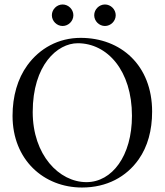

<svg xmlns="http://www.w3.org/2000/svg" viewBox="-20 -827 735 857"><path d="M400.5 -759C400.5 -733 422.5 -711 448.5 -711C474.5 -711 496.5 -733 496.5 -759C496.5 -785 474.5 -807 448.5 -807C422.5 -807 400.5 -785 400.5 -759ZM211.5 -759C211.5 -733 233.5 -711 259.5 -711C285.5 -711 307.5 -733 307.5 -759C307.5 -785 285.5 -807 259.5 -807C233.5 -807 211.5 -785 211.5 -759ZM327 -634C459 -634 569 -512 569 -310C569 -131 480 -14 366 -14C244 -14 126 -135 126 -327C126 -537 236 -634 327 -634ZM659 -329C659 -536 519 -658 340 -658C240.7 -658 157.1 -611.2 102.3 -536C58.4 -475.7 36 -397.2 36 -310C36 -113 176 10 346 10C456.8 10 544.3 -37.7 599.2 -116C639 -172.7 659 -245 659 -329Z"/></svg>

Font: Libertinus Serif Display
Style: Regular
Weight: 400
Designer: Philipp H. Poll
Foundry: Khaled Hosny
Version: Version 6.1